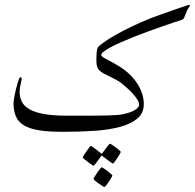

<svg xmlns="http://www.w3.org/2000/svg" viewBox="-20 -473 797 785"><path d="M756.8 -449.2Q749 -439.5 744.9 -430.2Q740.7 -420.9 738 -413.1Q735.4 -405.3 732.4 -399.7Q729.5 -394 724.1 -392.1Q709 -387.2 686.8 -379.9Q664.6 -372.6 638.4 -363.3Q612.3 -354 584 -343.8Q555.7 -333.5 528.6 -322.8Q501.5 -312 477.1 -301.3Q452.6 -290.5 434.1 -280.8Q415.5 -271 404.8 -262.7Q394 -254.4 394 -248Q394 -243.7 402.1 -238.5Q410.2 -233.4 423.1 -226.6Q436 -219.7 452.4 -210.7Q468.8 -201.7 485.8 -189.5Q502 -177.7 516.8 -162.4Q531.7 -147 543 -128.9Q554.2 -110.8 561 -90.1Q567.9 -69.3 567.9 -46.9Q567.9 -10.3 541.3 12Q514.6 34.2 469.2 46.1Q423.8 58.1 364 62Q304.2 65.9 237.8 65.9Q179.2 65.9 140.4 59.8Q101.6 53.7 78.1 39.6Q54.7 25.4 44.9 2.7Q35.2 -20 35.2 -53.2Q35.2 -56.6 36.6 -65.9Q38.1 -75.2 40.5 -86.7Q43 -98.1 45.9 -110.6Q48.8 -123 52 -133.5Q55.2 -144 57.9 -150.6Q60.5 -157.2 63 -157.2Q65.4 -157.2 67.1 -155.3Q68.8 -153.3 68.8 -150.9Q68.8 -148.9 67.4 -143.1Q65.9 -137.2 64.5 -129.6Q63 -122.1 61.5 -113.8Q60.1 -105.5 60.1 -99.1Q60.1 -75.2 69.6 -56.6Q79.1 -38.1 101.6 -25.6Q124 -13.2 161.1 -6.6Q198.2 0 252.9 0Q305.7 0 344 0Q382.3 0 409.2 -0.7Q436 -1.5 453.4 -2.4Q470.7 -3.4 481.9 -5.9Q501 -9.8 513.7 -14.6Q526.4 -19.5 534.2 -24.9Q542 -30.3 545.4 -35.4Q548.8 -40.5 548.8 -44.9Q548.8 -54.2 541.3 -66.2Q533.7 -78.1 522.9 -90.1Q512.2 -102.1 500 -112.8Q487.8 -123.5 479 -130.9Q468.8 -139.2 455.8 -146.2Q442.9 -153.3 430.4 -159.4Q418 -165.5 407.2 -170.9Q396.5 -176.3 391.1 -181.2Q381.3 -188.5 377.7 -198.7Q374 -209 374 -229Q374 -251 376 -264.6Q377.9 -278.3 383.8 -283.7Q397.5 -295.9 417 -308.6Q436.5 -321.3 459 -333.7Q481.4 -346.2 505.6 -358.2Q529.8 -370.1 553 -380.4Q576.2 -390.6 596.7 -398.7Q617.2 -406.7 632.8 -412.1Q639.2 -414.1 650.1 -418Q661.1 -421.9 674.1 -426.5Q687 -431.2 700.4 -435.8Q713.9 -440.4 725.1 -444.3Q736.3 -448.2 743.9 -450.7Q751.5 -453.1 752.9 -453.1Q754.4 -453.1 754.9 -451.9Q755.4 -450.7 756.8 -449.2ZM473.6 147.9Q473.6 149.9 469.2 157.5Q464.8 165 459.2 173.6Q453.6 182.1 448.5 189Q443.4 195.8 441.4 195.8Q440.4 195.8 433.8 191.2Q427.2 186.5 419.4 180.7Q410.6 174.3 399.4 165.5Q397.5 163.6 396 163.6Q394.5 163.6 392.6 166.5Q384.8 177.2 378.9 185.5Q373.5 192.9 368.7 198.7Q363.8 204.6 362.3 204.6Q361.3 204.6 354.2 200Q347.2 195.3 339.1 189.2Q331.1 183.1 324.7 177.7Q318.4 172.4 318.4 170.9Q318.4 169.4 323 161.6Q327.6 153.8 333.5 145.5Q339.4 137.2 344.5 130.4Q349.6 123.5 350.6 123.5Q353 123.5 359.4 128.2Q365.7 132.8 373 138.2L391.6 152.8Q395 155.3 395.5 155.3Q396.5 155.3 399.4 151.9L413.1 133.3Q418.5 126.5 423.1 120.6Q427.7 114.7 429.7 114.7Q431.6 114.7 438.7 119.4Q445.8 124 453.6 129.9Q461.4 135.7 467.5 141.1Q473.6 146.5 473.6 147.9ZM439.5 244.6Q439.5 246.1 435.1 253.7Q430.7 261.2 425.3 269.5Q419.9 277.8 414.3 284.7Q408.7 291.5 406.7 291.5Q405.3 291.5 398.2 287.1Q391.1 282.7 383.1 277.1Q375 271.5 368.7 266.1Q362.3 260.7 362.3 258.8Q362.3 256.8 366.9 249.3Q371.6 241.7 377.4 233.2Q383.3 224.6 388.7 217.8Q394 210.9 395.5 210.9Q397.5 210.9 404.5 215.6Q411.6 220.2 419.4 226.3Q427.2 232.4 433.3 237.8Q439.5 243.2 439.5 244.6Z"/></svg>

Font: Scheherazade
Style: Regular
Weight: 400
Designer: SIL International
Foundry: SIL International
Version: Version 2.100 (build 932/914)